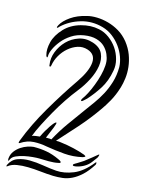

<svg xmlns="http://www.w3.org/2000/svg" viewBox="-73 -654 533 717"><g transform="rotate(10 193.0 -295.5)"><path d="M332 -416Q321 -375 299 -346.5Q277 -318 253 -296Q250 -294 242.5 -288Q235 -282 233 -284Q230 -286 235.5 -293.5Q241 -301 244 -304Q253 -316 263 -334Q273 -352 281.5 -372Q290 -392 295 -411Q300 -430 300 -445Q300 -458 295 -473Q290 -488 279 -501Q268 -514 248.5 -521.5Q229 -529 201 -527Q174 -525 152.5 -513.5Q131 -502 116 -486.5Q101 -471 92 -455.5Q83 -440 82 -430Q81 -424 81 -423.5Q81 -423 79 -422Q78 -422 76.5 -425Q75 -428 75 -430Q71 -451 80.5 -479Q90 -507 118 -532Q144 -555 182 -562Q220 -569 252 -559Q273 -553 290.5 -537.5Q308 -522 319 -502.5Q330 -483 334 -460Q338 -437 332 -416ZM329 -85Q321 -76 312 -66Q303 -56 289 -49Q283 -46 275 -43.5Q267 -41 260 -40Q253 -39 248 -39.5Q243 -40 244 -44Q244 -46 250.5 -49Q257 -52 259 -53Q268 -58 275.5 -61.5Q283 -65 290 -70Q309 -82 329 -96Q336 -101 334 -95Q332 -89 329 -85ZM284 -82Q283 -80 275 -78Q239 -73 204.5 -79Q170 -85 135 -94Q111 -101 85.5 -102Q60 -103 34 -89Q30 -87 30 -90Q30 -92 31 -94.5Q32 -97 33 -99Q64 -163 111.5 -230Q159 -297 207 -355Q243 -399 248.5 -431.5Q254 -464 223 -477Q204 -485 184.5 -480.5Q165 -476 147.5 -463.5Q130 -451 117.5 -433Q105 -415 100 -395Q99 -390 96 -390Q93 -390 93 -393V-396Q91 -421 103 -445.5Q115 -470 135.5 -487.5Q156 -505 183 -511.5Q210 -518 238 -506Q266 -494 274 -472Q282 -450 275.5 -423.5Q269 -397 252 -370Q235 -343 214 -321Q194 -300 173.5 -274.5Q153 -249 134.5 -222Q116 -195 100 -169.5Q84 -144 74 -123Q78 -125 89 -125.5Q100 -126 104 -126Q111 -138 119 -149.5Q127 -161 134.5 -170Q142 -179 147.5 -184Q153 -189 156 -188Q157 -187 155 -181.5Q153 -176 149.5 -169Q146 -162 142.5 -155.5Q139 -149 138 -147L127 -126Q132 -125 137.5 -125Q143 -125 148 -123Q171 -158 197.5 -189Q224 -220 252 -252Q266 -268 282.5 -287Q299 -306 313 -327.5Q327 -349 337.5 -375Q348 -401 351 -433Q352 -452 346.5 -472.5Q341 -493 329.5 -512Q318 -531 301.5 -546Q285 -561 264 -569Q222 -585 179.5 -576.5Q137 -568 105 -543Q100 -538 98.5 -537.5Q97 -537 96 -538Q95 -539 96.5 -542Q98 -545 100 -548Q111 -565 137 -580Q163 -595 199 -600Q216 -603 237.5 -600.5Q259 -598 280.5 -590Q302 -582 321.5 -568Q341 -554 356 -532Q371 -509 377.5 -485.5Q384 -462 384.5 -439Q385 -416 380.5 -395.5Q376 -375 370 -360Q357 -328 341.5 -305.5Q326 -283 314 -269Q279 -227 239.5 -189.5Q200 -152 166 -121Q172 -121 177 -120Q182 -119 186 -118Q210 -113 234.5 -105Q259 -97 278 -88Q285 -84 284 -82ZM327 -58Q307 -32 288 -17.5Q269 -3 250.5 4Q232 11 214 11.5Q196 12 178 10Q154 7 129 2Q104 -3 81 -5.5Q58 -8 38 -6.5Q18 -5 4 4Q1 7 0.5 4.5Q0 2 1 0Q14 -22 35.5 -28Q57 -34 82.5 -31.5Q108 -29 135 -22Q162 -15 186 -11Q217 -6 253 -17Q289 -28 325 -66Q329 -70 329 -65.5Q329 -61 327 -58ZM197 -45Q197 -42 193 -41.5Q189 -41 188 -41Q174 -39 151.5 -41Q129 -43 116 -45Q107 -46 91 -46Q75 -46 58.5 -44Q42 -42 27.5 -37Q13 -32 8 -22Q3 -13 2.5 -18.5Q2 -24 3 -27Q6 -42 16 -53Q26 -64 39 -71Q52 -78 65 -81Q78 -84 88 -84Q115 -82 138.5 -75.5Q162 -69 186 -55Q188 -54 192.5 -51Q197 -48 197 -45Z"/></g></svg>

Font: Akronim
Style: Regular
Weight: 400
Designer: Grzegorz Klimczewski
Foundry: Fonty.PL
Version: Version 1.001